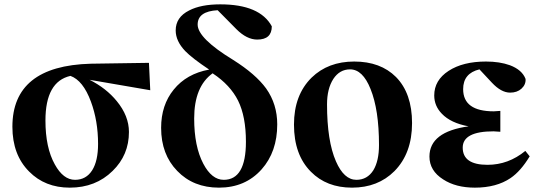

<svg xmlns="http://www.w3.org/2000/svg" viewBox="-20 -846 2485 883"><path d="M404 -63Q431 -106 431 -184Q431 -290 398 -379Q362 -476 304 -497Q189 -471 189 -292Q189 -167 232 -90Q271 -19 325 -19Q376 -19 404 -63ZM392 -479Q469 -440 517 -381Q573 -313 573 -239Q573 -133 498 -60Q420 17 301 17Q187 17 114 -57Q37 -134 37 -263Q37 -543 397 -553L665 -557L671 -431Z M958 -509Q873 -448 873 -301Q873 -173 915 -93Q954 -19 1009 -19Q1111 -19 1111 -194Q1111 -310 1075 -383Q1039 -455 959 -508ZM981 -799Q889 -794 889 -733Q889 -670 1053 -570Q1156 -505 1204 -439Q1255 -367 1255 -274Q1255 -148 1183 -67Q1108 17 987 17Q869 17 795 -60Q721 -136 721 -258Q721 -363 779 -434Q838 -507 942 -526Q864 -578 832 -611Q788 -657 788 -706Q788 -767 850 -798Q904 -826 993 -826Q1175 -826 1230 -725Q1230 -664 1163 -664Q1115 -664 1067 -712Z M1410 -56Q1332 -134 1332 -273Q1332 -409 1413 -489Q1489 -563 1609 -563Q1730 -563 1801 -492Q1875 -417 1875 -280Q1875 -141 1794 -59Q1718 17 1599 17Q1482 17 1410 -56ZM1697 -63Q1723 -106 1723 -179Q1723 -341 1684 -437Q1648 -527 1590 -527Q1542 -527 1513 -483Q1484 -438 1484 -366Q1484 -198 1525 -104Q1562 -19 1619 -19Q1669 -19 1697 -63Z M2416 -127Q2375 -59 2328 -27Q2263 17 2164 17Q2076 17 2018 -21Q1955 -61 1955 -126Q1955 -240 2135 -265Q2053 -280 2012 -323Q1977 -359 1977 -407Q1977 -477 2043 -520Q2109 -563 2215 -563Q2278 -563 2325 -546Q2381 -525 2397 -483Q2399 -457 2378 -438Q2358 -420 2326 -420Q2285 -420 2242 -466L2185 -527Q2110 -509 2110 -436Q2110 -334 2251 -334Q2257 -334 2266 -335L2281 -336V-240Q2259 -242 2250 -242Q2108 -242 2108 -167Q2108 -88 2222 -88Q2318 -88 2396 -152Z"/></svg>

Font: Source Han Serif SC Heavy
Style: Regular
Weight: 900
Designer: Ryoko NISHIZUKA  (kana & ideographs); Frank Grießhammer (Latin, Greek & Cyrillic); Wenlong ZHANG  (bopomofo); Sandoll Co
Foundry: Adobe Systems Incorporated
Version: Version 1.001 October 20, 2017